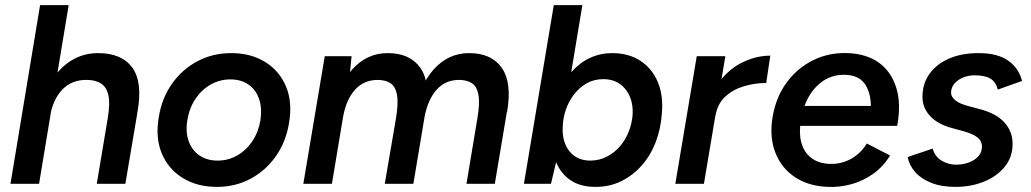

<svg xmlns="http://www.w3.org/2000/svg" viewBox="-20 -720 4040 752"><path d="M21 0 137 -700H249L133 0ZM359 0 402 -257 517 -272 471 0ZM402 -257Q412 -317 404 -349Q396 -381 374 -394Q352 -407 320 -407Q262 -408 224.5 -369.5Q187 -331 175 -260L133 -262Q146 -342 178.5 -397.5Q211 -453 258.5 -482.5Q306 -512 364 -512Q456 -512 497.5 -456Q539 -400 519 -285L514 -257Z M830 12Q752 12 695.5 -23Q639 -58 613.5 -119.5Q588 -181 602 -262Q614 -336 654 -392.5Q694 -449 754 -480.5Q814 -512 885 -512Q963 -512 1019 -477Q1075 -442 1100.5 -380.5Q1126 -319 1112 -238Q1100 -164 1060 -107.5Q1020 -51 960.5 -19.5Q901 12 830 12ZM832 -91Q874 -91 909 -111Q944 -131 968 -166.5Q992 -202 1000 -249Q1007 -297 994.5 -333Q982 -369 953 -389Q924 -409 882 -409Q841 -409 805.5 -389Q770 -369 746 -333.5Q722 -298 714 -251Q706 -203 719 -167Q732 -131 761.5 -111Q791 -91 832 -91Z M1168 0 1252 -500H1357L1348 -408L1280 0ZM1487 0 1531 -257 1647 -287 1599 0ZM1531 -257Q1541 -318 1534.5 -350.5Q1528 -383 1508 -395Q1488 -407 1459 -407Q1405 -407 1370 -368Q1335 -329 1323 -258L1282 -264Q1302 -384 1359.5 -448Q1417 -512 1498 -512Q1586 -512 1626.5 -454Q1667 -396 1647 -281ZM1807 0 1850 -258 1966 -286 1918 0ZM1850 -257Q1860 -318 1853.5 -350.5Q1847 -383 1827 -395Q1807 -407 1778 -407Q1724 -407 1689.5 -368Q1655 -329 1642 -258L1601 -264Q1621 -384 1678.5 -448Q1736 -512 1817 -512Q1905 -512 1945.5 -454Q1986 -396 1966 -281Z M2032 0 2149 -700H2261L2160 -93L2138 0ZM2377 -512Q2442 -512 2488 -482Q2534 -452 2556.5 -398.5Q2579 -345 2572 -273Q2568 -215 2548 -163Q2528 -111 2493.5 -72Q2459 -33 2413.5 -10.5Q2368 12 2312 12Q2249 12 2209 -18Q2169 -48 2152 -101.5Q2135 -155 2141 -224Q2145 -295 2165.5 -348.5Q2186 -402 2218.5 -438.5Q2251 -475 2291.5 -493.5Q2332 -512 2377 -512ZM2343 -410Q2307 -410 2278.5 -394Q2250 -378 2229 -351Q2208 -324 2196.5 -291Q2185 -258 2184 -223Q2181 -164 2210.5 -127.5Q2240 -91 2292 -91Q2327 -91 2357 -106.5Q2387 -122 2409 -148Q2431 -174 2443.5 -207Q2456 -240 2458 -275Q2460 -334 2428.5 -372Q2397 -410 2343 -410Z M2625 0 2709 -500H2821L2737 0ZM2743 -265Q2757 -346 2796.5 -398.5Q2836 -451 2889.5 -476.5Q2943 -502 2997 -502L2981 -395Q2936 -395 2893 -382Q2850 -369 2820 -341Q2790 -313 2782 -266Z M3222 12Q3146 9 3093 -26.5Q3040 -62 3016.5 -123Q2993 -184 3006 -262Q3019 -339 3060.5 -396Q3102 -453 3164.5 -484Q3227 -515 3301 -512Q3375 -509 3423 -474Q3471 -439 3490.5 -376Q3510 -313 3494 -227H3114Q3110 -181 3123 -148Q3136 -115 3164 -97Q3192 -79 3230 -78Q3278 -77 3316 -99.5Q3354 -122 3375 -158L3466 -111Q3440 -68 3401 -40Q3362 -12 3316 1Q3270 14 3222 12ZM3131 -305H3391Q3390 -360 3366 -393Q3342 -426 3288 -427Q3234 -428 3193 -395Q3152 -362 3131 -305Z M3722 12Q3667 12 3627 -4Q3587 -20 3564 -46.5Q3541 -73 3535 -105L3633 -138Q3642 -106 3668.5 -90.5Q3695 -75 3725 -75Q3750 -75 3773 -83Q3796 -91 3811 -107Q3826 -123 3826 -146Q3826 -168 3808 -182Q3790 -196 3754 -206L3710 -218Q3653 -233 3623 -265.5Q3593 -298 3593 -340Q3593 -393 3621 -431.5Q3649 -470 3698 -491Q3747 -512 3812 -512Q3888 -512 3929.5 -482Q3971 -452 3983 -403L3888 -369Q3880 -400 3858.5 -412.5Q3837 -425 3798 -425Q3760 -425 3732.5 -405.5Q3705 -386 3705 -356Q3705 -341 3722 -327Q3739 -313 3775 -304L3816 -293Q3882 -276 3914 -240.5Q3946 -205 3946 -157Q3946 -104 3914.5 -66Q3883 -28 3832.5 -8Q3782 12 3722 12Z"/></svg>

Font: Figtree SemiBold
Style: Italic
Weight: 600
Italic angle: -9.5°
Foundry: Erik Kennedy
Version: Version 2.001;gftools[0.9.30]